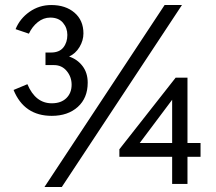

<svg xmlns="http://www.w3.org/2000/svg" viewBox="-20 -732 858 764"><path d="M186 -271Q76 -271 34 -374L89 -397Q121 -321 186 -321Q223 -321 244 -341.5Q265 -362 265 -395Q265 -426 245.5 -449.5Q226 -473 195 -473H161V-523H183Q216 -523 232 -543Q248 -563 248 -593Q248 -621 230.5 -641.5Q213 -662 180 -662Q153 -662 130.5 -644Q108 -626 95 -598L42 -616Q59 -658 97.5 -685Q136 -712 184 -712Q241 -712 276.5 -681.5Q312 -651 312 -599Q312 -571 296.5 -545Q281 -519 255 -507Q288 -496 308.5 -469Q329 -442 329 -403Q329 -342 289.5 -306.5Q250 -271 186 -271ZM157 12 635 -712H704L226 12ZM665 0V-108H455V-138L679 -423H726V-163H778V-108H726V0ZM665 -163V-335L536 -163Z"/></svg>

Font: Overpass Light
Style: Regular
Weight: 300
Designer: Delve Withrington, Thomas Jockin
Foundry: Delve Fonts
Version: Version 3.000;DELV;Overpass